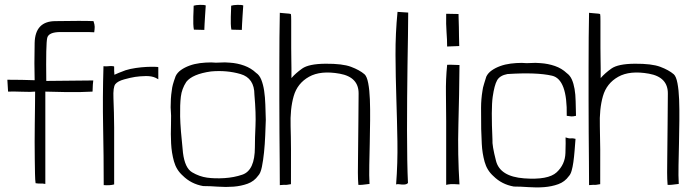

<svg xmlns="http://www.w3.org/2000/svg" viewBox="-20 -777 2914 809"><path d="M171 -391Q202 -390 259 -389Q316 -388 370 -391Q371 -427 373 -438L175 -436Q173 -593 179 -617.5Q185 -642 235 -642Q285 -642 325 -642Q365 -642 377 -641Q379 -655 379 -664Q379 -673 374 -688Q327 -690 214 -688Q128 -688 126 -596Q124 -504 126 -439Q110 -440 71 -440.5Q32 -441 11 -441L14 -391Q34 -392 73 -390.5Q112 -389 128 -391Q128 -376 127.5 -332Q127 -288 126.5 -252.5Q126 -217 126 -179Q126 -141 126.5 -106.5Q127 -72 127.5 -44.5Q128 -17 130 -5Q143 -3 154 -3.5Q165 -4 159.5 -4Q154 -4 171 -2V-136Z M461 -496Q461 -498 452.5 -498.5Q444 -499 436 -498Q428 -497 416 -498Q412 -366 414.5 -243Q417 -120 417 3Q444 5 461 0V-4Q461 -41 461 -125Q461 -209 461 -240.5Q461 -272 460 -303Q459 -334 458 -363Q456 -410 466 -422.5Q476 -435 503 -442.5Q530 -450 549.5 -453Q569 -456 594 -456.5Q619 -457 636 -449L647 -443Q647 -463 647 -494Q647 -495 632.5 -495.5Q618 -496 597 -495Q576 -494 552 -490.5Q528 -487 509 -481Q495 -476 480.5 -470Q466 -464 462 -462Q462 -469 461.5 -472Q461 -475 461 -477.5Q461 -480 461 -484Q461 -488 461 -496Z M704 -397Q701 -378 700 -360.5Q699 -343 699 -325Q702 -292 700.5 -252Q699 -212 701 -172.5Q703 -133 713 -97Q723 -61 750 -37Q785 -2 836 7Q864 7 898 9.5Q932 12 964 9.5Q996 7 1023.5 -3Q1051 -13 1068 -37Q1078 -47 1083.5 -74Q1089 -101 1092.5 -135Q1096 -169 1097.5 -206Q1099 -243 1100 -272Q1099 -305 1098 -336.5Q1097 -368 1093 -394.5Q1089 -421 1081 -441Q1073 -461 1059 -470Q1038 -490 1009 -500.5Q980 -511 948 -513Q927 -515 908.5 -513.5Q890 -512 870 -514Q846 -514 822.5 -511Q799 -508 778.5 -500.5Q758 -493 742.5 -482Q727 -471 720 -456Q712 -434 708.5 -421Q705 -408 704 -397ZM869 -476Q935 -482 993.5 -465Q1052 -448 1052 -378Q1059 -298 1056.5 -246.5Q1054 -195 1054 -157Q1054 -59 1001 -41Q966 -29 925.5 -26.5Q885 -24 852.5 -28.5Q820 -33 789.5 -51Q759 -69 751 -133Q740 -236 739 -286Q738 -336 742 -369.5Q746 -403 765 -432Q791 -465 869 -476ZM841 -651V-652V-653Q841 -660 842 -676Q843 -692 844 -709.5Q845 -727 846 -740Q847 -753 847 -754Q840 -757 822.5 -756.5Q805 -756 796 -753Q796 -747 795.5 -734Q795 -721 794.5 -706Q794 -691 794.5 -676.5Q795 -662 797 -652H800L839 -651ZM999 -651V-652V-653Q999 -660 1000 -676Q1001 -692 1002 -709.5Q1003 -727 1004 -740Q1005 -753 1005 -754Q998 -757 980.5 -756.5Q963 -756 954 -753Q954 -747 953.5 -734Q953 -721 952.5 -706Q952 -691 952.5 -676.5Q953 -662 955 -652H958L997 -651Z M1206 -716Q1206 -719 1198 -719.5Q1190 -720 1180.5 -721Q1171 -722 1159 -723Q1158 -679 1157.5 -619.5Q1157 -560 1157 -493Q1157 -426 1157 -355.5Q1157 -285 1157.5 -219Q1158 -153 1158.5 -95.5Q1159 -38 1159 3Q1183 1 1183 2Q1183 3 1206 -1V-5Q1207 -171 1204.5 -244.5Q1202 -318 1217.5 -372Q1233 -426 1282 -453.5Q1331 -481 1411.5 -466.5Q1492 -452 1491 -382Q1490 -312 1490 -257Q1489 -141 1488.5 -110Q1488 -79 1488 -50Q1488 -21 1490 2Q1502 3 1537 -2Q1535 -36 1536 -81Q1537 -126 1538 -174.5Q1539 -223 1539.5 -270.5Q1540 -318 1538.5 -358Q1537 -398 1531.5 -426.5Q1526 -455 1516 -464Q1495 -482 1459 -495.5Q1423 -509 1352 -508.5Q1281 -508 1253 -488Q1225 -468 1208 -448Q1208 -466 1208 -489Q1208 -512 1207.5 -527Q1207 -542 1207 -575.5Q1207 -609 1207 -638.5Q1207 -668 1207 -689.5Q1207 -711 1206 -716Z M1649 0Q1656 -2 1664 -0.5Q1672 1 1683 0.5Q1694 0 1699 -6Q1697 -46 1696 -103.5Q1695 -161 1695 -227Q1695 -293 1695.5 -364Q1696 -435 1697 -501Q1698 -567 1699 -625Q1700 -683 1700 -724L1655 -727Q1646 -636 1646.5 -545Q1647 -454 1650 -363Q1653 -272 1654.5 -181Q1656 -90 1649 0Z M1864 -504V-503Q1858 -444 1859 -381.5Q1860 -319 1860 -266.5Q1860 -214 1860 -161Q1860 -108 1860 2Q1867 0 1878 -1Q1889 -2 1916 0Q1908 -127 1911.5 -253Q1915 -379 1916 -500V-503Q1868 -505 1864 -504ZM1864 -581Q1879 -581 1915 -583Q1914 -607 1914 -625.5Q1914 -644 1913.5 -662.5Q1913 -681 1912.5 -696.5Q1912 -712 1912 -718L1860 -719Q1859 -673 1861.5 -641.5Q1864 -610 1864 -581Z M2363 -198Q2364 -181 2362.5 -132.5Q2361 -84 2325.5 -51Q2290 -18 2188.5 -25.5Q2087 -33 2070 -99Q2053 -165 2055 -188Q2049 -320 2056 -369Q2063 -418 2074.5 -438.5Q2086 -459 2118 -465Q2241 -473 2306 -458Q2371 -443 2368 -289Q2381 -287 2387.5 -286.5Q2394 -286 2407 -289Q2406 -322 2405.5 -350.5Q2405 -379 2401 -402Q2397 -425 2389.5 -442Q2382 -459 2368 -469Q2347 -489 2318 -499Q2289 -509 2257 -511Q2236 -513 2217.5 -511.5Q2199 -510 2179 -512Q2155 -512 2131.5 -509Q2108 -506 2087.5 -498.5Q2067 -491 2051.5 -480Q2036 -469 2029 -454Q2026 -444 2020 -425Q2014 -406 2013 -395Q2007 -359 2007 -323Q2007 -257 2007.5 -233.5Q2008 -210 2010 -170.5Q2012 -131 2022 -95Q2032 -59 2059 -35Q2094 0 2145 9Q2173 9 2207 11.5Q2241 14 2273 11.5Q2305 9 2332.5 -1Q2360 -11 2377 -35Q2384 -42 2388.5 -57.5Q2393 -73 2396 -94.5Q2399 -116 2401 -141Q2403 -166 2405 -192Q2394 -195 2385.5 -194Q2377 -193 2363 -198Z M2509 -716Q2509 -719 2501 -719.5Q2493 -720 2483.5 -721Q2474 -722 2462 -723Q2461 -679 2460.5 -619.5Q2460 -560 2460 -493Q2460 -426 2460 -355.5Q2460 -285 2460.5 -219Q2461 -153 2461.5 -95.5Q2462 -38 2462 3Q2486 1 2486 2Q2486 3 2509 -1V-5Q2510 -171 2507.5 -244.5Q2505 -318 2520.5 -372Q2536 -426 2585 -453.5Q2634 -481 2714.5 -466.5Q2795 -452 2794 -382Q2793 -312 2793 -257Q2792 -141 2791.5 -110Q2791 -79 2791 -50Q2791 -21 2793 2Q2805 3 2840 -2Q2838 -36 2839 -81Q2840 -126 2841 -174.5Q2842 -223 2842.5 -270.5Q2843 -318 2841.5 -358Q2840 -398 2834.5 -426.5Q2829 -455 2819 -464Q2798 -482 2762 -495.5Q2726 -509 2655 -508.5Q2584 -508 2556 -488Q2528 -468 2511 -448Q2511 -466 2511 -489Q2511 -512 2510.5 -527Q2510 -542 2510 -575.5Q2510 -609 2510 -638.5Q2510 -668 2510 -689.5Q2510 -711 2509 -716Z"/></svg>

Font: Londrina Solid Thin
Style: Regular
Weight: 250
Designer: Marcelo Magalhaes
Foundry: Marcelo Magalhães
Version: Version 1.002